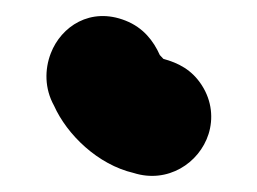

<svg xmlns="http://www.w3.org/2000/svg" viewBox="-20 -879 322 241"><path d="M233.5 -771.7C220.8 -791.7 203.4 -800.1 185.1 -805.1C184.1 -806.1 182.9 -807.4 180.6 -809.9C172.7 -827.6 159.9 -844.3 137.6 -853.1C93.5 -870.6 56.7 -845.7 43.8 -812.2C35.9 -791.8 35.9 -767.8 47.8 -746.4C64.1 -710 102.7 -672.4 147.7 -661.9C190.4 -648.3 230.2 -674.2 241.8 -710.8C247.8 -729.9 246.1 -752 233.5 -771.7Z"/></svg>

Font: Smoothie
Style: SeBd
Weight: 600
Foundry: Cannot Into Space Fonts
Version: Version 0.8